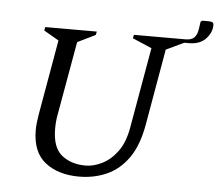

<svg xmlns="http://www.w3.org/2000/svg" viewBox="-53 -811 1002 881"><g transform="rotate(5 448.0 -371.0)"><path d="M342 10Q246 10 186 -37Q126 -84 126 -186Q126 -202 128 -219.5Q130 -237 133 -256L194 -604L125 -644L128 -660H366L362 -644L280 -604L221 -271Q217 -252 215.5 -234Q214 -216 214 -200Q214 -113 257.5 -78Q301 -43 368 -43Q404 -43 443.5 -62.5Q483 -82 514 -124Q545 -166 557 -236L622 -606L533 -644L537 -660H774Q802 -660 814.5 -673Q827 -686 831 -711L836 -746L843 -752H873Q885 -752 890.5 -749Q896 -746 896 -736Q896 -702 869 -673Q842 -644 791 -644H770L688 -605L627 -256Q610 -158 569 -100Q528 -42 469.5 -16Q411 10 342 10Z"/></g></svg>

Font: Spectral SC
Style: Italic
Weight: 400
Italic angle: -10°
Designer: Jean-Baptiste Levee
Foundry: Production Type
Version: Version 2.001